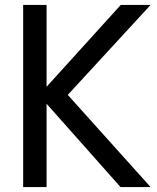

<svg xmlns="http://www.w3.org/2000/svg" viewBox="-20 -759 639 779"><path d="M74 0H169V-338L469 0H591L255 -374L591 -739H470L169 -407V-739H74Z"/></svg>

Font: Involve Medium
Style: Regular
Weight: 500
Designer: Stefan Peev
Foundry: Context Ltd.
Version: Version 1.001